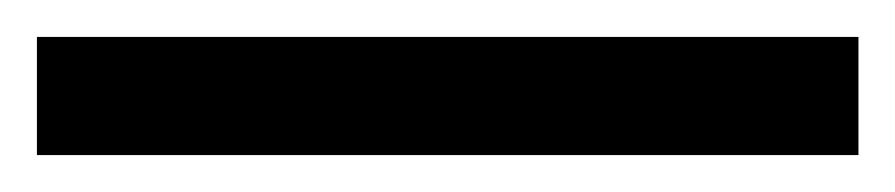

<svg xmlns="http://www.w3.org/2000/svg" viewBox="-22 67 485 104"><path d="M443 151H-2V87H443Z"/></svg>

Font: Noto Sans Thai SemCond
Style: Regular
Weight: 400
Width: 4
Designer: Monotype Design Team
Foundry: Monotype Imaging Inc.
Version: Version 2.002; ttfautohint (v1.8.4.7-5d5b)